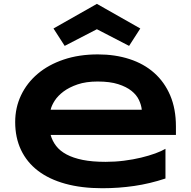

<svg xmlns="http://www.w3.org/2000/svg" viewBox="-20 -975 1008 1013"><path d="M853 -33.2Q770.5 -5.9 688.2 6.1Q606 18.1 520 18.1Q410.2 18.1 324.5 -5.6Q238.8 -29.3 180.2 -74.2Q121.6 -119.1 90.8 -184.1Q60.1 -249 60.1 -331.1Q60.1 -407.2 91.1 -472.4Q122.1 -537.6 179 -585.7Q235.8 -633.8 316.4 -660.9Q397 -688 496.1 -688Q587.4 -688 663.3 -663.3Q739.3 -638.7 793.7 -590.3Q848.1 -542 878.2 -471.2Q908.2 -400.4 908.2 -308.1V-263.2H247.1Q255.9 -231.4 276.1 -205.1Q296.4 -178.7 331.1 -160.2Q365.7 -141.6 416.3 -131.3Q466.8 -121.1 537.1 -121.1Q586.9 -121.1 634.8 -127.2Q682.6 -133.3 724.1 -143.3Q765.6 -153.3 799.1 -165.5Q832.5 -177.7 853 -189.9ZM728 -396Q725.6 -420.9 713.1 -447.5Q700.7 -474.1 673.8 -495.6Q647 -517.1 603.5 -531Q560.1 -544.9 495.1 -544.9Q434.1 -544.9 389.6 -529.8Q345.2 -514.6 315.2 -492.2Q285.2 -469.7 268.6 -443.8Q252 -418 247.1 -396ZM661.1 -732.9 491.2 -820.8 321.3 -732.9 262.2 -824.7 491.2 -954.6 720.2 -824.7Z"/></svg>

Font: Syncopate
Style: Bold
Weight: 700
Designer: Astigmatic (AOETI)
Foundry: Astigmatic (AOETI)
Version: Version 1.001 2011